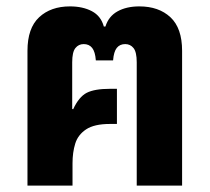

<svg xmlns="http://www.w3.org/2000/svg" viewBox="-20 -581 656 601"><path d="M66 0V-422Q66 -493 102.5 -527Q139 -561 199 -561Q239 -561 267.5 -546Q296 -531 305 -498H310Q320 -530 348 -545.5Q376 -561 416 -561Q477 -561 513.5 -527Q550 -493 550 -422V0H408V-386Q408 -418 398 -430.5Q388 -443 372 -443Q355 -443 345.5 -431Q336 -419 334 -392H280Q278 -419 268.5 -431Q259 -443 242 -443Q226 -443 216 -430.5Q206 -418 206 -386V-240L209 -239Q227 -278 251.5 -290.5Q276 -303 324 -303H346V-193H324Q275 -193 249.5 -176Q224 -159 215.5 -131.5Q207 -104 207 -70V0Z"/></svg>

Font: Noto Sans Thai SemiCondensed
Style: Bold
Weight: 700
Width: 4
Designer: Monotype Design Team
Foundry: Monotype Imaging Inc.
Version: Version 2.001